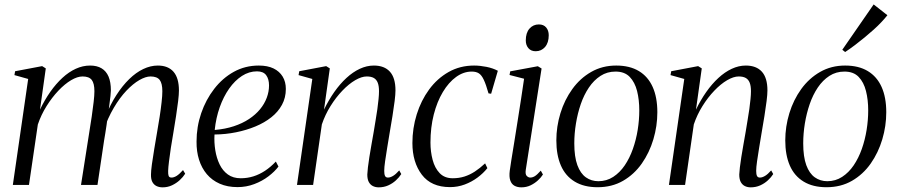

<svg xmlns="http://www.w3.org/2000/svg" viewBox="-20 -814 3952 845"><path d="M181.5 -513 156 -331.5Q176.5 -374.5 201.5 -410Q226.5 -445.5 254.8 -471.5Q283 -497.5 313.8 -511.5Q344.5 -525.5 376.5 -525.5Q407 -525.5 427.2 -513.2Q447.5 -501 457.8 -476.8Q468 -452.5 468 -416Q468 -407.5 466.2 -391.5Q464.5 -375.5 461.5 -353.8Q458.5 -332 455 -306.5L445.5 -304Q466 -355 492.5 -396Q519 -437 548.8 -466Q578.5 -495 610.5 -510.2Q642.5 -525.5 674.5 -525.5Q720 -525.5 743.8 -498Q767.5 -470.5 767.5 -415.5Q767.5 -399 764 -369.2Q760.5 -339.5 754.8 -303.2Q749 -267 743 -230Q737 -196.5 732 -163.5Q727 -130.5 723.8 -104Q720.5 -77.5 720 -62Q719.5 -47 722.2 -39.8Q725 -32.5 735 -32.5Q745.5 -32.5 757.8 -40.2Q770 -48 785.5 -65.5L795 -49.5Q785.5 -34.5 770.8 -21Q756 -7.5 737 1.5Q718 10.5 695.5 10.5Q680.5 10.5 668.8 4.8Q657 -1 650.5 -13.2Q644 -25.5 644.5 -46Q644.5 -61 648.5 -90.8Q652.5 -120.5 658.8 -157.8Q665 -195 671.5 -233Q677.5 -267.5 682.8 -301.2Q688 -335 691.2 -364.2Q694.5 -393.5 694.5 -412.5Q694.5 -447 682.8 -462.2Q671 -477.5 642.5 -477.5Q621 -477.5 593.2 -461.5Q565.5 -445.5 536.2 -414.8Q507 -384 480.8 -339.5Q454.5 -295 435.5 -239L453.5 -297Q451.5 -282 449 -264Q446.5 -246 443.5 -228Q440.5 -210 438 -195L409 0H336.5L373 -232.5Q378.5 -267 383.8 -301.8Q389 -336.5 392.2 -365.8Q395.5 -395 395.5 -412.5Q395.5 -447 383.8 -462.2Q372 -477.5 343.5 -477.5Q320.5 -477.5 292.8 -461Q265 -444.5 237 -415Q209 -385.5 185 -347.2Q161 -309 146.5 -266L107.5 0H36.5L104 -466.5L43.5 -483.5L46.5 -500.5L165.5 -523Z M1205.5 -81Q1189 -59 1161.5 -38Q1134 -17 1099 -3.8Q1064 9.5 1025.5 9.5Q981 9.5 947 -5.5Q913 -20.5 890.2 -47.5Q867.5 -74.5 856 -111Q844.5 -147.5 845 -191Q845 -256 865.5 -315.8Q886 -375.5 922.8 -423Q959.5 -470.5 1009.2 -498Q1059 -525.5 1119 -525.5Q1157.5 -525.5 1183.8 -512.8Q1210 -500 1224 -477Q1238 -454 1238 -422.5Q1238 -384 1221 -352.8Q1204 -321.5 1174 -297.8Q1144 -274 1104.2 -257.5Q1064.5 -241 1018.8 -231.8Q973 -222.5 924 -222Q922 -187 927.5 -152.8Q933 -118.5 946.5 -90.5Q960 -62.5 983 -46Q1006 -29.5 1039.5 -29.5Q1068.5 -29.5 1095 -37.8Q1121.5 -46 1146.5 -62.5Q1171.5 -79 1194 -103ZM1111 -500Q1076 -500 1044.8 -479.8Q1013.5 -459.5 988.5 -424Q963.5 -388.5 947 -342Q930.5 -295.5 925 -242Q971.5 -246 1009.2 -258.5Q1047 -271 1076 -290.2Q1105 -309.5 1124.5 -333.2Q1144 -357 1154 -383.8Q1164 -410.5 1164 -438Q1164 -466 1151.5 -483Q1139 -500 1111 -500Z M1406 -331.5Q1426.5 -374 1451.5 -409.5Q1476.5 -445 1504.8 -471Q1533 -497 1563.5 -511.2Q1594 -525.5 1625.5 -525.5Q1671.5 -525.5 1696 -498.5Q1720.5 -471.5 1720.5 -416Q1720.5 -399 1716.8 -369Q1713 -339 1707.2 -302.8Q1701.5 -266.5 1695 -230Q1689.5 -196.5 1684 -163.5Q1678.5 -130.5 1674.8 -104Q1671 -77.5 1671 -62Q1671 -47 1674.5 -39.8Q1678 -32.5 1687.5 -32.5Q1697.5 -32.5 1709.8 -39.8Q1722 -47 1737 -64L1746 -48Q1737 -33.5 1722.2 -20Q1707.5 -6.5 1688.5 2Q1669.5 10.5 1646.5 10.5Q1632.5 10.5 1621 4.8Q1609.5 -1 1603 -13.2Q1596.5 -25.5 1596.5 -46Q1597 -57.5 1599.2 -77.2Q1601.5 -97 1605.5 -122.2Q1609.5 -147.5 1614.5 -175.8Q1619.5 -204 1624.5 -232.5Q1628.5 -258.5 1633 -284.2Q1637.5 -310 1640.8 -333.8Q1644 -357.5 1646 -377.8Q1648 -398 1648 -412.5Q1648 -435.5 1642.5 -449.8Q1637 -464 1625.2 -470.8Q1613.5 -477.5 1594 -477.5Q1571.5 -477.5 1543.2 -461Q1515 -444.5 1486.8 -415Q1458.5 -385.5 1434.8 -347.5Q1411 -309.5 1396.5 -266.5L1358 0H1287L1354.5 -466.5L1294 -483.5L1297 -500.5L1415.5 -523L1431.5 -513Z M1960.5 9.5Q1878 9.5 1836.5 -45.2Q1795 -100 1795 -184.5Q1795 -249.5 1814 -310.5Q1833 -371.5 1868.5 -420Q1904 -468.5 1954.2 -497Q2004.5 -525.5 2066.5 -525.5Q2092 -525.5 2120.8 -519.8Q2149.5 -514 2171 -502.5L2141.5 -401.5L2130 -403Q2119 -442 2109.2 -462.8Q2099.5 -483.5 2087.5 -491.2Q2075.5 -499 2056 -499Q2020 -499 1987.2 -475.2Q1954.5 -451.5 1929 -409Q1903.5 -366.5 1889 -309.8Q1874.5 -253 1874.5 -186.5Q1874.5 -146.5 1884 -110.5Q1893.5 -74.5 1915 -52Q1936.5 -29.5 1972.5 -29.5Q2000 -29.5 2023.8 -37Q2047.5 -44.5 2069.8 -59Q2092 -73.5 2115 -95L2125 -74Q2107 -51.5 2081.5 -32.5Q2056 -13.5 2025.2 -2Q1994.5 9.5 1960.5 9.5Z M2274.5 10.5Q2257 10.5 2244.2 3.5Q2231.5 -3.5 2225.8 -19.8Q2220 -36 2223.5 -63Q2225 -75.5 2230.2 -108Q2235.5 -140.5 2242.8 -185.5Q2250 -230.5 2258 -281Q2266 -331.5 2273.5 -380Q2281 -428.5 2286.5 -467.5L2222.5 -484L2225.5 -500L2347 -522.5L2363.5 -512.5L2294 -67Q2291 -47 2298.2 -39.8Q2305.5 -32.5 2313.5 -32.5Q2323.5 -32.5 2333.5 -38.5Q2343.5 -44.5 2360 -63L2369.5 -46Q2361 -32.5 2347 -19.8Q2333 -7 2314.8 1.8Q2296.5 10.5 2274.5 10.5ZM2337.5 -588.5Q2317 -588.5 2305.5 -602Q2294 -615.5 2294 -636Q2294 -669.5 2310.2 -688Q2326.5 -706.5 2351.5 -706.5Q2372.5 -706.5 2383.8 -693Q2395 -679.5 2395 -659Q2395 -626 2378.8 -607.2Q2362.5 -588.5 2337.5 -588.5Z M2692 -525.5Q2751.5 -525.5 2791.8 -501.2Q2832 -477 2852.5 -431.2Q2873 -385.5 2873 -320Q2873 -259.5 2855.5 -200.8Q2838 -142 2804.5 -94.2Q2771 -46.5 2722 -18.2Q2673 10 2610 10Q2550 10 2509.2 -14.8Q2468.5 -39.5 2448.5 -85.5Q2428.5 -131.5 2428.5 -196Q2428.5 -257 2446.5 -315.8Q2464.5 -374.5 2498.8 -422Q2533 -469.5 2582 -497.5Q2631 -525.5 2692 -525.5ZM2689 -499Q2652 -499 2622.8 -480Q2593.5 -461 2571.8 -428.8Q2550 -396.5 2536 -355.8Q2522 -315 2514.8 -270.5Q2507.5 -226 2507.5 -183Q2507.5 -124 2521 -87.2Q2534.5 -50.5 2558.5 -33.5Q2582.5 -16.5 2613.5 -16.5Q2649.5 -16.5 2678.8 -35.5Q2708 -54.5 2729.5 -86.2Q2751 -118 2765.2 -158.2Q2779.5 -198.5 2786.5 -242.2Q2793.5 -286 2793.5 -328Q2793.5 -375 2783.8 -413.5Q2774 -452 2751.5 -475.5Q2729 -499 2689 -499Z M3043 -331.5Q3063.5 -374 3088.5 -409.5Q3113.5 -445 3141.8 -471Q3170 -497 3200.5 -511.2Q3231 -525.5 3262.5 -525.5Q3308.5 -525.5 3333 -498.5Q3357.5 -471.5 3357.5 -416Q3357.5 -399 3353.8 -369Q3350 -339 3344.2 -302.8Q3338.5 -266.5 3332 -230Q3326.5 -196.5 3321 -163.5Q3315.5 -130.5 3311.8 -104Q3308 -77.5 3308 -62Q3308 -47 3311.5 -39.8Q3315 -32.5 3324.5 -32.5Q3334.5 -32.5 3346.8 -39.8Q3359 -47 3374 -64L3383 -48Q3374 -33.5 3359.2 -20Q3344.5 -6.5 3325.5 2Q3306.5 10.5 3283.5 10.5Q3269.5 10.5 3258 4.8Q3246.5 -1 3240 -13.2Q3233.5 -25.5 3233.5 -46Q3234 -57.5 3236.2 -77.2Q3238.5 -97 3242.5 -122.2Q3246.5 -147.5 3251.5 -175.8Q3256.5 -204 3261.5 -232.5Q3265.5 -258.5 3270 -284.2Q3274.5 -310 3277.8 -333.8Q3281 -357.5 3283 -377.8Q3285 -398 3285 -412.5Q3285 -435.5 3279.5 -449.8Q3274 -464 3262.2 -470.8Q3250.5 -477.5 3231 -477.5Q3208.5 -477.5 3180.2 -461Q3152 -444.5 3123.8 -415Q3095.5 -385.5 3071.8 -347.5Q3048 -309.5 3033.5 -266.5L2995 0H2924L2991.5 -466.5L2931 -483.5L2934 -500.5L3052.5 -523L3068.5 -513Z M3699.5 -525.5Q3759 -525.5 3799.2 -501.2Q3839.5 -477 3860 -431.2Q3880.5 -385.5 3880.5 -320Q3880.5 -259.5 3863 -200.8Q3845.5 -142 3812 -94.2Q3778.5 -46.5 3729.5 -18.2Q3680.5 10 3617.5 10Q3557.5 10 3516.8 -14.8Q3476 -39.5 3456 -85.5Q3436 -131.5 3436 -196Q3436 -257 3454 -315.8Q3472 -374.5 3506.2 -422Q3540.5 -469.5 3589.5 -497.5Q3638.5 -525.5 3699.5 -525.5ZM3696.5 -499Q3659.5 -499 3630.2 -480Q3601 -461 3579.2 -428.8Q3557.5 -396.5 3543.5 -355.8Q3529.5 -315 3522.2 -270.5Q3515 -226 3515 -183Q3515 -124 3528.5 -87.2Q3542 -50.5 3566 -33.5Q3590 -16.5 3621 -16.5Q3657 -16.5 3686.2 -35.5Q3715.5 -54.5 3737 -86.2Q3758.5 -118 3772.8 -158.2Q3787 -198.5 3794 -242.2Q3801 -286 3801 -328Q3801 -375 3791.2 -413.5Q3781.5 -452 3759 -475.5Q3736.5 -499 3696.5 -499ZM3687 -595 3825 -794.5 3885.5 -747Q3874.5 -733 3859.2 -716.8Q3844 -700.5 3825 -683.5Q3806 -666.5 3785.5 -649.5Q3765 -632.5 3743.2 -616Q3721.5 -599.5 3699.5 -585Z"/></svg>

Font: Merriweather 120pt Light
Style: Italic
Weight: 300
Italic angle: -7.8°
Version: Version 2.101